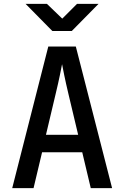

<svg xmlns="http://www.w3.org/2000/svg" viewBox="-20 -970 640 990"><path d="M350 -810 488 -950H377L301 -874L222 -950H112L250 -810ZM153 0 197 -185H404L448 0H558L371 -730H229L43 0ZM267 -486C285 -560 296 -618 300 -639C304 -618 315 -560 333 -485L383 -275H217Z"/></svg>

Font: Tekne LDO SemiBold
Style: Regular
Weight: 600
Monospace: yes
Designer: Alessio Laiso, Mario Rullo, Paolo Rosset
Foundry: Alessio Laiso
Version: Version 1.000;hotconv 1.0.109;makeotfexe 2.5.65596